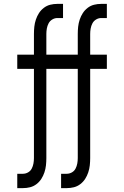

<svg xmlns="http://www.w3.org/2000/svg" viewBox="-20 -755 640 990"><path d="M69 215V141H98Q112 141 124.5 134Q137 127 143.5 114.5Q150 102 152.5 88Q155 74 155 60V-400H69V-473H155V-580Q155 -599 157 -617.5Q159 -636 165 -654Q171 -672 181 -687.5Q191 -703 206 -714.5Q221 -726 239 -730.5Q257 -735 276 -735H305V-662H276Q262 -662 249.5 -654.5Q237 -647 230.5 -634.5Q224 -622 221.5 -608Q219 -594 219 -580V-473H305V-400H219V60Q219 79 217 97.5Q215 116 209 134Q203 152 193 167.5Q183 183 168 194.5Q153 206 135 210.5Q117 215 98 215ZM295 215V141H324Q338 141 350.5 134Q363 127 369.5 114.5Q376 102 378.5 88Q381 74 381 60V-400H295V-473H381V-580Q381 -599 383 -617.5Q385 -636 391 -654Q397 -672 407 -687.5Q417 -703 432 -714.5Q447 -726 465 -730.5Q483 -735 502 -735H531V-662H502Q488 -662 475.5 -654.5Q463 -647 456.5 -634.5Q450 -622 447.5 -608Q445 -594 445 -580V-473H531V-400H445V60Q445 79 443 97.5Q441 116 435 134Q429 152 419 167.5Q409 183 394 194.5Q379 206 361 210.5Q343 215 324 215Z"/></svg>

Font: Nova
Style: Regular
Weight: 400
Monospace: yes
Designer: Belleve Invis
Foundry: Belleve Invis
Version: Version 24.1.4; ttfautohint (v1.8.4)